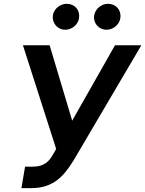

<svg xmlns="http://www.w3.org/2000/svg" viewBox="-20 -961 750 991"><path d="M90.6 9.9H142.8C259.2 9.9 313.2 -57.5 360.4 -134.2L709.5 -727.3H573.5L352.6 -338.1L236.2 -727.3H98.4L269.9 -192.5L256 -168C234 -127.1 207.4 -100.9 150.9 -100.9H109.4ZM253.2 -882.5C247.2 -842.3 276.6 -807.5 316.8 -807.5C352.3 -807.5 382.8 -834.5 387.8 -866.5C394.5 -908.4 366.5 -941.4 324.2 -941.4C291.2 -941.4 258.5 -916.2 253.2 -882.5ZM466.3 -882.5C459.5 -841.6 489.7 -807.5 529.8 -807.5C565.3 -807.5 595.9 -834.5 600.9 -866.5C607.6 -908.4 579.5 -941.4 537.3 -941.4C504.3 -941.4 472.3 -916.2 466.3 -882.5Z"/></svg>

Font: Margiela Sans Semi Bold
Style: Italic
Weight: 600
Italic angle: -9.39999°
Designer: Stefan Endress, Andreas Faust
Version: Version 1.100;FEAKit 1.0